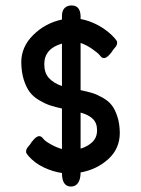

<svg xmlns="http://www.w3.org/2000/svg" viewBox="-20 -685 518 705"><path d="M207.5 -626.5Q207.5 -645.5 217 -655.3Q226.6 -665 242.7 -665Q274.4 -665 275.9 -626.5V-615.2Q309.1 -609.4 343.3 -590.6Q377.4 -571.8 402.3 -543.5Q410.2 -534.2 410.2 -529.5Q410.2 -524.9 409.4 -522.2Q408.7 -519.5 407 -516.8Q405.3 -514.2 404.3 -512.7Q400.4 -507.3 396.5 -503.4Q389.6 -491.7 379.6 -481.7Q369.6 -471.7 361.8 -471.7Q354 -471.7 347.2 -481Q340.3 -490.2 318.4 -505.4Q296.4 -520.5 275.9 -527.3V-354Q301.8 -348.6 318.6 -343.5Q335.4 -338.4 356.4 -326.7Q377.4 -314.9 389.6 -299.6Q401.9 -284.2 410.6 -258.1Q419.4 -231.9 419.9 -197.3Q419.9 -139.2 377.7 -100.8Q335.4 -62.5 275.9 -51.8V-49.8Q275.4 -25.4 266.1 -12.7Q256.8 0 240.7 0Q207.5 0 207.5 -49.8Q173.3 -54.7 140.1 -70.6Q106.9 -86.4 83.5 -113.3Q75.7 -122.6 75.7 -127.2Q75.7 -131.8 76.4 -134.5Q77.1 -137.2 78.9 -139.9Q80.6 -142.6 82 -144.5Q85.4 -149.4 89.4 -153.3Q96.2 -165 106.2 -175Q116.2 -185.1 124 -185.1Q131.8 -185.1 138.2 -176.3Q144.5 -167.5 165.3 -155.8Q186 -144 207.5 -137.7V-286.6Q182.1 -292 163.8 -298.1Q145.5 -304.2 124.3 -316.7Q103 -329.1 89.8 -346.2Q76.7 -363.3 67.6 -391.4Q58.6 -419.4 58.1 -456.1Q58.1 -513.2 102.1 -556.6Q146 -600.1 207.5 -613.3ZM207.5 -524.9Q142.6 -506.3 142.6 -449.2Q142.6 -417.5 159.4 -398.7Q176.3 -379.9 207.5 -369.1ZM275.9 -271.5V-139.2Q302.2 -147 319.3 -163.6Q336.4 -180.2 336.4 -206.8Q336.4 -233.4 320.8 -248.5Q305.2 -263.7 275.9 -271.5Z"/></svg>

Font: Behdad
Style: Regular
Weight: 400
Designer: Mohammad Saleh Souzanchi
Foundry: http://font-store.ir
Version: Version:1.0.1;RFB:1.2.5;Building:2018-09-04 19:53:52.209180